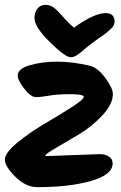

<svg xmlns="http://www.w3.org/2000/svg" viewBox="-20 -782 499 791"><path d="M173 -139 391 -147Q412 -147 428 -137.5Q444 -128 444 -109Q444 -62 355 -36.5Q266 -11 134 -11Q86 -11 43 -54Q0 -97 0 -124.5Q0 -152 51 -194Q102 -236 162.5 -271.5Q223 -307 274 -339.5Q325 -372 325 -383Q325 -394 271 -394Q217 -394 183 -388Q149 -382 128 -382Q107 -382 80 -416.5Q53 -451 53 -471Q53 -499 103.5 -513.5Q154 -528 216 -528Q278 -528 351 -511Q384 -502 414.5 -460Q445 -418 445 -395Q445 -353 401.5 -306.5Q358 -260 306 -229Q254 -198 210.5 -172.5Q167 -147 167 -142Q167 -139 173 -139ZM415 -728Q452 -728 452 -693Q452 -676 436 -662Q420 -648 410.5 -641Q401 -634 384.5 -622.5Q368 -611 358 -603.5Q348 -596 333 -583.5Q318 -571 310 -564Q288 -546 272 -546Q249 -546 185.5 -608.5Q122 -671 122 -708Q122 -731 134.5 -746.5Q147 -762 167 -762Q187 -762 202 -750.5Q217 -739 240 -712.5Q263 -686 285 -668Q368 -728 415 -728Z"/></svg>

Font: Kalam
Style: Bold
Weight: 700
Version: Version 2.001;PS 1.0;hotconv 1.0.79;makeotf.lib2.5.61930; tt